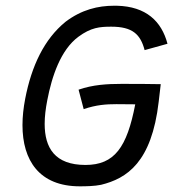

<svg xmlns="http://www.w3.org/2000/svg" viewBox="-20 -656 613 680"><path d="M549.3 -357.9C502.9 -358.9 459.5 -358.9 409.2 -358.9C359.9 -358.9 308.6 -356 258.3 -338.4L276.4 -269.5C320.8 -284.7 356 -287.1 392.6 -287.1C411.6 -287.1 430.7 -286.6 452.1 -286.6H459C429.7 -134.3 385.7 -71.8 282.7 -71.8C174.3 -71.8 138.2 -132.3 138.2 -217.3C138.2 -243.2 141.6 -271.5 147.5 -301.3C163.6 -385.3 194.8 -479.5 257.8 -525.9C302.2 -558.6 333 -561.5 374 -561.5C449.7 -561.5 477.5 -534.2 492.2 -478.5L573.2 -501C552.2 -580.6 497.6 -633.3 393.6 -635.7H383.8C327.6 -635.7 269.5 -622.1 212.4 -579.1C136.2 -517.1 91.8 -422.4 69.3 -306.6C63 -273.9 59.6 -242.7 59.6 -212.9C59.6 -87.9 119.1 3.9 262.7 3.9C283.2 3.9 314.9 3.4 337.9 -1.5C429.2 -23.9 517.1 -80.6 542 -295.4Z"/></svg>

Font: Fantasque Sans Mono
Style: RegItalic
Weight: 400
Italic angle: -11°
Monospace: yes
Designer: Jany Belluz
Version: Version 1.6.3